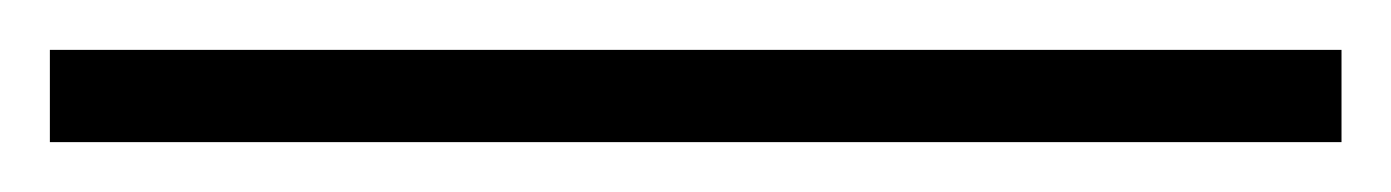

<svg xmlns="http://www.w3.org/2000/svg" viewBox="-20 122 558 77"><path d="M0 142H518V179H0Z"/></svg>

Font: KoHo Light
Style: Regular
Weight: 300
Version: Version 1.000; ttfautohint (v1.6)